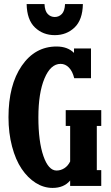

<svg xmlns="http://www.w3.org/2000/svg" viewBox="-20 -920 551 950"><path d="M111.8 -899.9H200.2Q201.7 -865.7 216.1 -850.8Q230.5 -835.9 251 -835.9Q271.5 -835.9 285.9 -850.8Q300.3 -865.7 301.8 -899.9H390.1Q388.7 -821.8 348.9 -783.9Q309.1 -746.1 251 -746.1Q192.9 -746.1 153.1 -783.9Q113.3 -821.8 111.8 -899.9ZM481 -375V-296.9H459V-78.1H481V0H327.1V-26.9Q296.4 9.8 240.2 9.8Q196.3 9.8 156.7 -15.1Q117.2 -40 87.2 -84.5Q57.1 -128.9 39.6 -195.3Q22 -261.7 22 -339.8Q22 -499 87.6 -594.5Q153.3 -689.9 259.8 -689.9Q314.5 -689.9 346.2 -658.2V-680.2H430.2V-533.2H347.2Q338.9 -567.4 321 -585.7Q303.2 -604 279.8 -604Q230.5 -604 200.2 -532Q169.9 -460 169.9 -339.8Q169.9 -219.7 194.8 -147.9Q219.7 -76.2 259.8 -76.2Q280.3 -76.2 298.3 -87.6Q316.4 -99.1 327.1 -121.1V-296.9H305.2V-375Z"/></svg>

Font: Margherita Black
Style: Regular
Weight: 900
Designer: James Puckett
Foundry: Dunwich Type Founders
Version: Version 1.008;hotconv 1.0.109;makeotfexe 2.5.65596